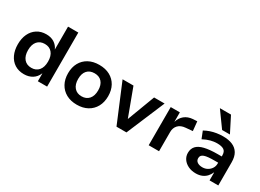

<svg xmlns="http://www.w3.org/2000/svg" viewBox="-28 -1462 2941 2169"><g transform="rotate(30 1443.0 -377.5)"><path d="M278 10Q208 10 157 -22.5Q106 -55 78.5 -114Q51 -173 51 -250Q51 -326 78 -384Q105 -442 156 -475Q207 -508 276 -508Q337 -508 379.5 -481Q422 -454 442 -408H443V-705H577V0H456V-101H454Q432 -47 386 -18.5Q340 10 278 10ZM315 -94Q376 -94 410.5 -135Q445 -176 445 -250Q445 -324 410.5 -364.5Q376 -405 315 -405Q254 -405 219 -364.5Q184 -324 184 -250Q184 -176 219 -135Q254 -94 315 -94Z M968 10Q888 10 829 -22.5Q770 -55 738 -113.5Q706 -172 706 -250Q706 -328 738 -386Q770 -444 828.5 -476Q887 -508 967 -508Q1048 -508 1106.5 -476Q1165 -444 1197 -386Q1229 -328 1229 -250Q1229 -172 1197 -113.5Q1165 -55 1106.5 -22.5Q1048 10 968 10ZM967 -99Q1028 -99 1063 -139Q1098 -179 1098 -251Q1098 -322 1063.5 -360.5Q1029 -399 968 -399Q906 -399 871.5 -360.5Q837 -322 837 -251Q837 -179 872 -139Q907 -99 967 -99Z M1482 0 1274 -498H1416L1552 -132H1547L1685 -498H1822L1612 0Z M1902 0V-498H2021V-376H2022Q2039 -433 2081 -467Q2123 -501 2187 -506L2242 -509L2254 -388L2164 -380Q2102 -375 2069.5 -340Q2037 -305 2037 -252V0Z M2519 10Q2464 10 2420.5 -11Q2377 -32 2352.5 -67.5Q2328 -103 2328 -148Q2328 -202 2359.5 -236.5Q2391 -271 2457.5 -287Q2524 -303 2630 -303H2698V-222H2636Q2590 -222 2556.5 -219Q2523 -216 2501.5 -208.5Q2480 -201 2469.5 -188Q2459 -175 2459 -154Q2459 -121 2484.5 -104Q2510 -87 2551 -87Q2586 -87 2615.5 -103.5Q2645 -120 2662.5 -147.5Q2680 -175 2680 -208V-317Q2680 -367 2650.5 -386.5Q2621 -406 2562 -406Q2521 -406 2477.5 -394.5Q2434 -383 2385 -357L2348 -450Q2382 -469 2419.5 -482Q2457 -495 2498.5 -501.5Q2540 -508 2581 -508Q2653 -508 2704 -486.5Q2755 -465 2782.5 -419.5Q2810 -374 2810 -301V0H2696V-103H2694Q2680 -70 2656.5 -44.5Q2633 -19 2599 -4.5Q2565 10 2519 10ZM2534 -564 2389 -765H2534L2636 -564Z"/></g></svg>

Font: Nunito Sans 8pt
Style: Bold
Weight: 700
Version: Version 3.101;gftools[0.9.27]